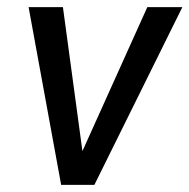

<svg xmlns="http://www.w3.org/2000/svg" viewBox="-20 -517 530 537"><path d="M151 0 60 -497H156L211 -91H209L392 -497H490L244 0Z"/></svg>

Font: Nunito Sans 7pt Condensed Medium
Style: Italic
Weight: 500
Width: 3
Italic angle: -9°
Designer: Vernon Adams
Foundry: Vernon Adams
Version: Version 3.101;gftools[0.9.27]